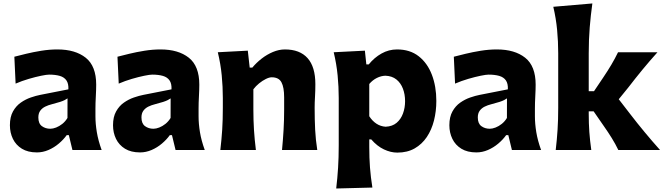

<svg xmlns="http://www.w3.org/2000/svg" viewBox="-20 -860 3805 1101"><path d="M268.6 -121.7Q240.6 -121.7 220.2 -136.7Q199.9 -151.7 199.9 -186.5Q199.9 -210.3 210.9 -225.2Q221.8 -240.1 239.5 -248.7Q257.2 -257.3 277 -262.2Q307.3 -269.9 324.4 -275.6Q341.5 -281.2 351 -286.2Q360.5 -291.2 367.2 -295.9L366.9 -183.6Q354.8 -163.6 337.5 -149.7Q320.1 -135.9 301.9 -128.8Q283.7 -121.7 268.6 -121.7ZM191.7 14Q225.7 14 258 0.1Q290.2 -13.8 317.1 -36.6Q344.1 -59.4 362.5 -85.1H374.8L395.3 0H562.8Q543.3 -53.7 535.3 -101.9Q527.3 -150.1 527.3 -192.9V-237.6Q527.3 -268.7 529.5 -307.9Q531.6 -347.2 531.6 -374.5Q531.6 -481.3 471.6 -528.9Q411.6 -576.5 309.4 -576.5Q263.7 -576.5 217.1 -569Q170.6 -561.5 130.3 -551.7Q90 -541.8 62.3 -534.7L69.5 -380.5Q105.3 -396 144.7 -407.6Q184.1 -419.1 215.9 -425.6Q247.7 -432.1 261.4 -432.1Q297.5 -432.1 322.8 -424.8Q348 -417.5 360.8 -399.1Q373.7 -380.7 372.2 -347.7L210.6 -315.9Q186.4 -311.2 156.4 -300.9Q126.5 -290.7 99.3 -271.6Q72.1 -252.6 54.4 -221Q36.8 -189.5 36.8 -141.8Q36.8 -99.1 54 -63.6Q71.3 -28.2 105.6 -7.1Q140 14 191.7 14Z M859.9 -121.7Q831.9 -121.7 811.5 -136.7Q791.2 -151.7 791.2 -186.5Q791.2 -210.3 802.2 -225.2Q813.2 -240.1 830.8 -248.7Q848.5 -257.3 868.3 -262.2Q898.6 -269.9 915.7 -275.6Q932.8 -281.2 942.3 -286.2Q951.8 -291.2 958.5 -295.9L958.2 -183.6Q946.1 -163.6 928.8 -149.7Q911.5 -135.9 893.2 -128.8Q875 -121.7 859.9 -121.7ZM783 14Q817.1 14 849.3 0.1Q881.5 -13.8 908.4 -36.6Q935.4 -59.4 953.8 -85.1H966.1L986.7 0H1154.1Q1134.6 -53.7 1126.6 -101.9Q1118.7 -150.1 1118.7 -192.9V-237.6Q1118.7 -268.7 1120.8 -307.9Q1122.9 -347.2 1122.9 -374.5Q1122.9 -481.3 1062.9 -528.9Q1002.9 -576.5 900.7 -576.5Q855 -576.5 808.4 -569Q761.9 -561.5 721.6 -551.7Q681.3 -541.8 653.6 -534.7L660.8 -380.5Q696.6 -396 736 -407.6Q775.4 -419.1 807.2 -425.6Q839 -432.1 852.7 -432.1Q888.8 -432.1 914.1 -424.8Q939.3 -417.5 952.1 -399.1Q965 -380.7 963.5 -347.7L801.9 -315.9Q777.7 -311.2 747.7 -300.9Q717.8 -290.7 690.6 -271.6Q663.4 -252.6 645.8 -221Q628.1 -189.5 628.1 -141.8Q628.1 -99.1 645.3 -63.6Q662.6 -28.2 696.9 -7.1Q731.3 14 783 14Z M1243.5 0H1447.4Q1439.9 -59.7 1436.4 -114.9Q1432.9 -170.1 1432.9 -232.7V-348Q1446.8 -366.5 1465.9 -382Q1485 -397.5 1504.5 -407.1Q1523.9 -416.8 1538.1 -416.8Q1578.5 -416.8 1593.9 -388.2Q1609.4 -359.5 1609.4 -301.1V-232.7Q1609.4 -170.1 1606.1 -114.9Q1602.9 -59.7 1597.2 0H1799.3Q1790 -59.7 1787.2 -116.1Q1784.3 -172.5 1784.3 -242.4Q1784.3 -271.6 1786.4 -306.2Q1788.4 -340.7 1788.4 -377.3Q1788.4 -476.7 1743.8 -526.6Q1699.2 -576.5 1613.8 -576.5Q1579.8 -576.5 1545.2 -562Q1510.7 -547.5 1480.2 -523.8Q1449.7 -500 1426.8 -472.2H1411.9L1401 -569.5L1229 -560.4Q1245.3 -493 1251.5 -427.6Q1257.8 -362.1 1257.8 -298.2V-242.4Q1257.8 -172.5 1254.2 -116.1Q1250.5 -59.7 1243.5 0Z M2191.7 -133.3Q2162.6 -135.1 2138.9 -150.6Q2115.2 -166 2097.5 -193.4V-378.4Q2116.9 -401.2 2141.4 -413.2Q2166 -425.3 2190.4 -425.8Q2228.2 -424.3 2253.1 -404.3Q2278 -384.3 2290.4 -351.8Q2302.9 -319.3 2302.9 -279.6Q2302.9 -242.2 2290.9 -209.4Q2279 -176.6 2254.5 -155.8Q2230 -135.1 2191.7 -133.3ZM1907.9 220.9 2115.4 215.5Q2105.8 155.8 2101.6 100.5Q2097.5 45.2 2097.5 -17.4V-60.5H2109Q2142.7 -21.6 2181.6 -3.3Q2220.5 15.1 2258.3 15.1Q2315.6 15.1 2357.7 -8.9Q2399.7 -32.9 2427.5 -74.3Q2455.2 -115.7 2468.7 -169.2Q2482.1 -222.7 2482.1 -281.2Q2482.1 -364.7 2456.5 -431.5Q2431 -498.2 2381 -537.4Q2331.1 -576.5 2257 -576.5Q2209.1 -576.5 2167.7 -553.1Q2126.3 -529.8 2094.6 -490.7H2080.7L2072.4 -569.5L1893.6 -560.4Q1909.8 -493 1916.1 -427.6Q1922.4 -362.1 1922.4 -298.2V-27Q1922.4 42.8 1918.7 102Q1915 161.1 1907.9 220.9Z M2788.6 -121.7Q2760.6 -121.7 2740.2 -136.7Q2719.9 -151.7 2719.9 -186.5Q2719.9 -210.3 2730.9 -225.2Q2741.9 -240.1 2759.5 -248.7Q2777.2 -257.3 2797 -262.2Q2827.3 -269.9 2844.4 -275.6Q2861.5 -281.2 2871 -286.2Q2880.5 -291.2 2887.2 -295.9L2886.9 -183.6Q2874.8 -163.6 2857.5 -149.7Q2840.2 -135.9 2821.9 -128.8Q2803.7 -121.7 2788.6 -121.7ZM2711.8 14Q2745.8 14 2778 0.1Q2810.2 -13.8 2837.2 -36.6Q2864.1 -59.4 2882.5 -85.1H2894.9L2915.4 0H3082.8Q3063.3 -53.7 3055.3 -101.9Q3047.4 -150.1 3047.4 -192.9V-237.6Q3047.4 -268.7 3049.5 -307.9Q3051.6 -347.2 3051.6 -374.5Q3051.6 -481.3 2991.6 -528.9Q2931.6 -576.5 2829.4 -576.5Q2783.7 -576.5 2737.1 -569Q2690.6 -561.5 2650.3 -551.7Q2610 -541.8 2582.4 -534.7L2589.5 -380.5Q2625.3 -396 2664.7 -407.6Q2704.1 -419.1 2735.9 -425.6Q2767.7 -432.1 2781.4 -432.1Q2817.5 -432.1 2842.8 -424.8Q2868 -417.5 2880.9 -399.1Q2893.7 -380.7 2892.3 -347.7L2730.6 -315.9Q2706.4 -311.2 2676.4 -300.9Q2646.5 -290.7 2619.3 -271.6Q2592.1 -252.6 2574.5 -221Q2556.8 -189.5 2556.8 -141.8Q2556.8 -99.1 2574.1 -63.6Q2591.3 -28.2 2625.7 -7.1Q2660 14 2711.8 14Z M3166.7 0H3370.6Q3363.1 -53.4 3359.5 -102.6Q3356 -151.9 3356 -207.5V-221.7H3384L3443.5 -135.6Q3467.1 -102.2 3488.2 -68.1Q3509.3 -34 3525.6 0H3764.8Q3718.9 -51.3 3676.3 -102.7Q3633.6 -154.1 3594.1 -205.6L3528.2 -290.9L3583.2 -358.7Q3622.1 -409.3 3663.2 -459.4Q3704.4 -509.4 3750.2 -560.4H3524.1Q3506.7 -524.3 3485.4 -488.4Q3464 -452.5 3439.6 -416.3L3386.4 -337.2H3356V-554.4Q3356 -631.8 3361.7 -702.9Q3367.5 -773.9 3376.8 -840.2L3152.8 -821.1Q3168.5 -754.2 3174.7 -688.5Q3181 -622.7 3181 -554.4V-242.4Q3181 -172.5 3177.3 -116.1Q3173.7 -59.7 3166.7 0Z"/></svg>

Font: Pinar FD VF
Style: Regular
Weight: 300
Designer: Amin Abedi
Version: Version 2.000